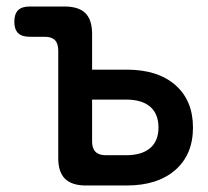

<svg xmlns="http://www.w3.org/2000/svg" viewBox="-20 -570 640 590"><path d="M263 -356H369Q465 -356 519 -308.5Q573 -261 573 -178Q573 -95 518.5 -47.5Q464 0 369 0H244Q201 0 180 -20.5Q159 -41 159 -84V-414Q159 -436 149 -446.5Q139 -457 117 -457H71Q47 -457 35.5 -468.5Q24 -480 24 -503Q24 -527 35.5 -538.5Q47 -550 71 -550H178Q222 -550 242.5 -529.5Q263 -509 263 -466ZM263 -135Q263 -114 273.5 -103.5Q284 -93 305 -93H367Q416 -93 441.5 -115Q467 -137 467 -178Q467 -220 441.5 -242Q416 -264 367 -264H263Z"/></svg>

Font: Maple Mono NL Medium
Style: Regular
Weight: 500
Monospace: yes
Designer: subframe7536
Version: Version 7.000